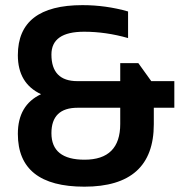

<svg xmlns="http://www.w3.org/2000/svg" viewBox="-20 -718 692 740"><path d="M48.8 -505.4Q48.8 -698.2 297.9 -698.2Q388.2 -698.2 473.6 -673.8V-571.3Q388.2 -595.7 304.2 -595.7Q178.2 -595.7 178.2 -507.8Q178.2 -405.3 278.3 -405.3H443.4V-474.6H513.2L563 -405.3H651.9V-302.7H572.8V-239.3Q572.8 1.5 305.2 1.5Q48.8 1.5 48.8 -202.1Q48.8 -313 138.2 -355Q48.8 -396.5 48.8 -505.4ZM279.3 -302.7Q178.2 -302.7 178.2 -204.6Q178.2 -102.5 305.7 -102.5Q443.4 -102.5 443.4 -240.2V-302.7Z"/></svg>

Font: Voltera
Style: Bold
Weight: 700
Designer: Bernd Montag
Version: Version 1.301